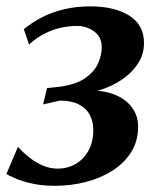

<svg xmlns="http://www.w3.org/2000/svg" viewBox="-26 -574 502 604"><path d="M147 10.5Q105.5 10.5 73.8 3.2Q42 -4 21.8 -13Q1.5 -22 -6 -26.5L30.5 -112Q48 -93 67.8 -77.5Q87.5 -62 109.8 -52.8Q132 -43.5 155.5 -43.5Q186 -43.5 211.5 -58Q237 -72.5 252.2 -100Q267.5 -127.5 267.5 -165.5Q267.5 -192 256.2 -213Q245 -234 221.5 -245.8Q198 -257.5 162 -257.5L109.5 -245.5L122 -297L160.5 -301Q211.5 -307.5 240.5 -327.2Q269.5 -347 281.8 -373.2Q294 -399.5 294 -425Q294 -458 270 -475.2Q246 -492.5 216 -492.5Q194 -492.5 169 -487.5Q144 -482.5 117.8 -470Q91.5 -457.5 65.5 -434L49 -482Q76 -504.5 108.5 -520.8Q141 -537 178.5 -545.5Q216 -554 257.5 -554Q334.5 -554 380.8 -524.8Q427 -495.5 427 -439Q427 -406 411 -379Q395 -352 367.8 -331Q340.5 -310 305.2 -296.5Q270 -283 232 -278L226.5 -286Q283 -293.5 323.8 -280.2Q364.5 -267 386.5 -239.5Q408.5 -212 408.5 -175.5Q408.5 -130 386.5 -95.2Q364.5 -60.5 327.5 -37Q290.5 -13.5 243.8 -1.5Q197 10.5 147 10.5Z"/></svg>

Font: Merriweather 48pt SemiBold
Style: Italic
Weight: 600
Italic angle: -7.8°
Designer: Eben Sorkin
Foundry: Eben Sorkin
Version: Version 2.101